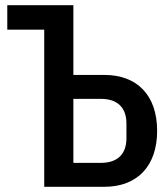

<svg xmlns="http://www.w3.org/2000/svg" viewBox="-20 -718 640 738"><path d="M150 0H381C508 0 584 -80 584 -215C584 -351 508 -430 381 -430H262V-698H8V-604H150ZM262 -92V-338H368C429 -338 466 -307 466 -243V-187C466 -123 429 -92 368 -92Z"/></svg>

Font: IBM Plex Mono Medm
Style: Regular
Weight: 500
Monospace: yes
Designer: Mike Abbink, Paul van der Laan, Pieter van Rosmalen
Foundry: Bold Monday
Version: Version 2.004